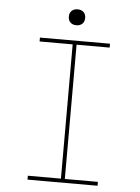

<svg xmlns="http://www.w3.org/2000/svg" viewBox="-59 -937 719 983"><g transform="rotate(5 300.0 -445.5)"><path d="M120 0V-20H290V-710H120V-730H480V-710H310V-20H480V0ZM300 -809Q281 -809 269.5 -820Q258 -831 258 -850Q258 -869 269.5 -880Q281 -891 300 -891Q319 -891 330.5 -880Q342 -869 342 -850Q342 -831 330.5 -820Q319 -809 300 -809Z"/></g></svg>

Font: M PLUS Code Latin Expanded Thin
Style: Regular
Weight: 250
Width: 7
Designer: Coji Morishita
Foundry: UNDERFOREST DESIGN
Version: Version 1.002; ttfautohint (v1.8.3)